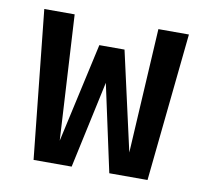

<svg xmlns="http://www.w3.org/2000/svg" viewBox="-62 -569 695 638"><g transform="rotate(10 285.0 -250.0)"><path d="M218.5 0H90L38 -500H140.5L164.5 -78L239 -413.5H324L399 -79.5L423 -500H526L474.5 0H345.5L282 -294Z"/></g></svg>

Font: League Mono Narrow Medium
Style: Regular
Weight: 500
Width: 3
Designer: Tyler Finck
Foundry: The League of Moveable Type / Tyler Finck
Version: Version 2.210